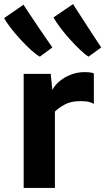

<svg xmlns="http://www.w3.org/2000/svg" viewBox="-44 -917 514 937"><path d="M71.5 0V-556.5H203.5L211.5 -477.5Q222.5 -500.5 246 -520.2Q269.5 -540 301.2 -552.5Q333 -565 367.5 -565Q382.5 -565 395.2 -563.5Q408 -562 414 -558.5V-410Q407 -414.5 392.5 -419Q378 -423.5 348.5 -423.5Q301.5 -423.5 271.2 -406.5Q241 -389.5 224 -372.5V0ZM388 -640.5Q371.5 -650.5 347.8 -673Q324 -695.5 298.2 -724Q272.5 -752.5 250.8 -781.2Q229 -810 217 -832L312.5 -897Q321 -883.5 338 -857.2Q355 -831 375.5 -799.2Q396 -767.5 415.8 -737.2Q435.5 -707 450 -685.5ZM150.5 -640.5Q133.5 -649.5 108.8 -671.8Q84 -694 57.8 -722.5Q31.5 -751 9.5 -779.2Q-12.5 -807.5 -24 -828.5L70.5 -894Q79.5 -880.5 97.2 -853.5Q115 -826.5 136.5 -794.8Q158 -763 178 -733.8Q198 -704.5 211.5 -685.5Z"/></svg>

Font: Merriweather Sans
Style: Bold
Weight: 700
Designer: Eben Sorkin
Foundry: Eben Sorkin
Version: Version 1.008; ttfautohint (v1.7.19-72a1) -l 8 -r 50 -G 200 